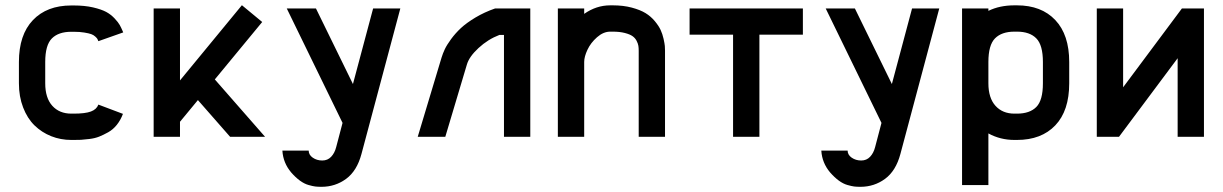

<svg xmlns="http://www.w3.org/2000/svg" viewBox="-20 -533 4764 748"><path d="M363.3 -372.6Q360.8 -378.4 359.4 -381.3Q357.9 -384.3 351.1 -390.6Q344.2 -397 335.2 -400.1Q326.2 -403.3 308.6 -406.2Q291 -409.2 267.6 -409.2H257.8Q208 -409.2 182.1 -383.3Q156.2 -357.4 156.2 -291.5V-208.5Q156.2 -151.4 183.8 -120.8Q211.4 -90.3 257.8 -90.3H267.6Q312 -90.3 334.2 -98.6Q356.4 -106.9 363.3 -125.5L459 -89.4Q449.7 -64.9 435.1 -46.6Q420.4 -28.3 401.6 -17.8Q382.8 -7.3 366.2 -0.7Q349.6 5.9 327.9 8.5Q306.2 11.2 295.2 11.7Q284.2 12.2 267.6 12.2H257.8Q216.3 12.2 179.4 -2.4Q142.6 -17.1 114.5 -44.4Q86.4 -71.8 70.1 -114.3Q53.7 -156.7 53.7 -208.5V-291.5Q53.7 -397.5 108.2 -454.6Q162.6 -511.7 257.8 -511.7H267.6Q309.6 -511.7 342.3 -504.2Q375 -496.6 393.6 -486.6Q412.1 -476.6 426.5 -461.2Q440.9 -445.8 446.5 -435.5Q452.1 -425.3 458 -411.6Q459.5 -408.2 460 -406.7Z M681.2 0H578.6V-500H681.2V-219.7L922.4 -512.7L1001.5 -447.3L816.9 -223.6L1012.7 0H876.5L751 -143.1L681.2 -58.6Z M1289.6 40.5 1314.5 -54.2 1097.2 -500H1210.9L1355 -205.6L1433.6 -500H1539.6L1388.2 66.9Q1370.6 132.8 1328.4 163.8Q1286.1 194.8 1232.4 194.8Q1218.3 194.8 1208.3 193.6Q1198.2 192.4 1181.9 187.7Q1165.5 183.1 1148.4 170.7Q1131.3 158.2 1114.3 138.7Q1083 101.6 1080.1 53.7H1182.6Q1182.6 70.3 1198.5 81.3Q1214.4 92.3 1235.4 92.3Q1256.3 92.3 1270 77.9Q1283.7 63.5 1289.6 40.5Z M1700.2 -308.6Q1705.1 -324.7 1712.9 -341.3Q1720.7 -357.9 1737.3 -380.6Q1753.9 -403.3 1775.6 -423.6Q1797.4 -443.8 1832 -464.6Q1866.7 -485.4 1908.7 -500H2045.9V0H1943.4V-397H1925.8Q1880.9 -379.9 1844.2 -345.9Q1807.6 -312 1798.8 -281.2L1714.8 0H1607.4Z M2468.3 -335.4Q2468.3 -346.2 2467 -354.5Q2465.8 -362.8 2460.2 -373.8Q2454.6 -384.8 2444.3 -392.1Q2434.1 -399.4 2414.3 -404.5Q2394.5 -409.7 2367.2 -409.7H2357.4Q2330.6 -409.7 2305.9 -387.9Q2281.2 -366.2 2268.6 -339.1Q2255.9 -312 2255.9 -291.5V0H2153.3V-500H2255.9V-479Q2303.2 -512.2 2357.4 -512.2H2367.2Q2408.2 -512.2 2441.2 -503.4Q2474.1 -494.6 2494.9 -481.9Q2515.6 -469.2 2531 -450.7Q2546.4 -432.1 2553.7 -416.3Q2561 -400.4 2565.2 -381.6Q2569.3 -362.8 2570.1 -353.8Q2570.8 -344.7 2570.8 -335.4V0H2468.3Z M3107.9 -500V-397.9H2938.5V0H2835.9V-397.9H2666.5V-500Z M3389.2 40.5 3414.1 -54.2 3196.8 -500H3310.5L3454.6 -205.6L3533.2 -500H3639.2L3487.8 66.9Q3470.2 132.8 3428 163.8Q3385.7 194.8 3332 194.8Q3317.9 194.8 3307.9 193.6Q3297.9 192.4 3281.5 187.7Q3265.1 183.1 3248 170.7Q3231 158.2 3213.9 138.7Q3182.6 101.6 3179.7 53.7H3282.2Q3282.2 70.3 3298.1 81.3Q3314 92.3 3335 92.3Q3356 92.3 3369.6 77.9Q3383.3 63.5 3389.2 40.5Z M3830.6 -208.5Q3830.6 -151.4 3858.2 -120.8Q3885.7 -90.3 3932.1 -90.3H3941.9Q3991.7 -90.3 4017.3 -116.2Q4043 -142.1 4043 -208.5V-291.5Q4043 -357.4 4017.3 -383.5Q3991.7 -409.7 3941.9 -409.7H3932.1Q3882.3 -409.7 3856.4 -383.5Q3830.6 -357.4 3830.6 -291.5ZM3830.6 188H3728V-500H3830.6V-490.7Q3874.5 -512.2 3932.1 -512.2H3941.9Q4037.1 -512.2 4091.3 -454.8Q4145.5 -397.5 4145.5 -291.5V-208.5Q4145.5 -101.6 4091.3 -44.7Q4037.1 12.2 3941.9 12.2H3932.1Q3877 12.2 3830.6 -13.2Z M4252.9 0V-500H4355.5V-192.9L4584.5 -500H4670.4V0H4567.9V-306.2L4339.4 0Z"/></svg>

Font: Anka/Coder Condensed
Style: Bold
Weight: 700
Width: 4
Monospace: yes
Version: Version 001.100